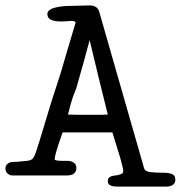

<svg xmlns="http://www.w3.org/2000/svg" viewBox="-48 -648 668 709"><path d="M282 -628Q311 -628 318 -606Q318 -606 484 -27Q487 -16 503 -13Q525 -10 560 -10Q572 -10 583 -7Q599 -2 599.5 14Q600 30 588 36Q580 41 565 41H384Q367 41 359 36Q350 32 350 21Q350 6 366 2Q375 0 385 -1Q395 -3 403 -7Q407 -10 407 -19Q407 -25 396 -65Q382 -111 375 -133Q368 -154 367 -159H183Q164 -106 156 -74Q154 -64 154 -58Q161 -54 184 -54H202Q213 -54 222 -49Q235 -42 234 -26Q234 -16 226 -8Q218 0 198 0H-2Q-12 0 -20 -7Q-28 -14 -28 -26Q-28 -37 -19 -44Q-11 -50 0 -50Q12 -50 31 -52Q50 -54 52 -54Q62 -55 71 -60Q77 -67 81 -76Q86 -86 142 -273Q168 -352 176 -378Q184 -405 198 -453Q218 -519 231 -564Q231 -573 203 -570Q138 -564 129 -586Q119 -611 156 -620Q182 -626 203 -626ZM239 -224H286H324Q337 -224 350 -225Q316 -361 283 -500Q262 -421 252 -387Q242 -353 234 -323Q221 -292 214 -267Q207 -242 203 -225Q221 -224 239 -224Z"/></svg>

Font: Scratch Savers
Style: Book
Weight: 400
Designer: Pablo Impallari, Rodrigo Fuenzalida, Brenda Gallo
Foundry: Pablo Impallari, Rodrigo Fuenzalida, Brenda Gallo
Version: Version 4.0b1